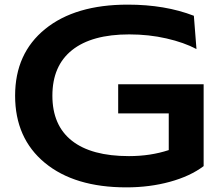

<svg xmlns="http://www.w3.org/2000/svg" viewBox="-20 -787 945 825"><path d="M44.9 -376Q44.9 -557.6 174.1 -662.4Q303.2 -767.1 528.8 -767.1Q689.5 -767.1 813 -719.2L824.2 -576.2Q771 -604.5 695.3 -621.8Q619.6 -639.2 535.2 -639.2Q374.5 -639.2 289.8 -571.8Q205.1 -504.4 205.1 -376Q205.1 -248.5 288.8 -182.4Q372.6 -116.2 534.2 -116.2Q626.5 -116.2 705.1 -142.1V-299.8H487.8V-424.8H855V-73.2Q797.4 -29.8 710.2 -5.9Q623 18.1 522.9 18.1Q300.3 18.1 172.6 -87.4Q44.9 -192.9 44.9 -376Z"/></svg>

Font: Mattone
Style: Regular
Weight: 400
Width: 6
Designer: Nunzio Mazzaferro
Foundry: Collletttivo
Version: Version 2.000;Glyphs 3.2 (3217)